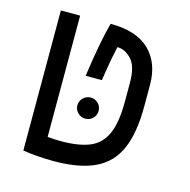

<svg xmlns="http://www.w3.org/2000/svg" viewBox="-92 -676 769 776"><g transform="rotate(15 293.0 -288.0)"><path d="M198.2 9.8Q159.7 9.8 123.5 6.6Q87.4 3.4 69.3 0V-585.9H149.9V-78.6Q162.1 -77.1 176.5 -76.4Q190.9 -75.7 208 -75.7Q279.3 -75.7 325 -94Q370.6 -112.3 392.6 -160.2Q414.6 -208 414.6 -297.4V-376Q414.6 -444.8 387.5 -473.4Q360.4 -502 328.6 -502Q324.2 -483.9 318.1 -452.6Q312 -421.4 302.2 -356.9H234.4Q245.1 -433.1 255.4 -487.3Q265.6 -541.5 277.3 -585.9Q386.7 -585.9 440.9 -533Q495.1 -480 495.1 -389.6V-296.9Q495.1 -188 465.8 -120.4Q436.5 -52.7 371.3 -21.5Q306.2 9.8 198.2 9.8ZM277.3 -189Q259.3 -189 246.1 -201.9Q232.9 -214.8 232.9 -232.9Q232.9 -251.5 246.1 -264.4Q259.3 -277.3 277.3 -277.3Q295.9 -277.3 308.8 -264.4Q321.8 -251.5 321.8 -232.9Q321.8 -214.8 308.8 -201.9Q295.9 -189 277.3 -189Z"/></g></svg>

Font: Cascadia Code PL SemiLight
Style: Regular
Weight: 350
Monospace: yes
Designer: Aaron Bell
Foundry: Saja Typeworks
Version: Version 2404.023; ttfautohint (v1.8.4)